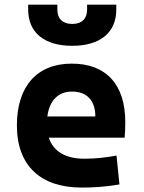

<svg xmlns="http://www.w3.org/2000/svg" viewBox="-20 -803 626 832"><path d="M334 9.8C376 9.8 431.2 7.8 497.6 -3.9L484.9 -128.9C437.5 -120.1 392.6 -115.2 345.7 -115.2C264.6 -115.2 211.4 -146.5 191.4 -206.5H520C522 -227.5 522.9 -249 522.9 -273.4C522.9 -438.5 438.5 -527.3 291 -527.3C140.1 -527.3 53.2 -428.7 53.2 -259.8C53.2 -85.9 154.8 9.8 334 9.8ZM293 -604.5C414.1 -604.5 483.9 -661.6 483.9 -761.7V-782.7H357.4V-761.7C357.4 -721.7 334.5 -699.2 293 -699.2C251.5 -699.2 228.5 -721.7 228.5 -761.7V-782.7H102.1V-761.7C102.1 -661.6 171.9 -604.5 293 -604.5ZM185.1 -298.3C194.3 -367.7 232.4 -406.2 292 -406.2C355.5 -406.2 393.1 -368.2 393.1 -298.3Z"/></svg>

Font: Cascadia Mono NF
Style: Bold
Weight: 700
Monospace: yes
Designer: Aaron Bell
Foundry: Saja Typeworks
Version: Version 2404.023